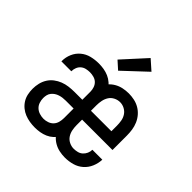

<svg xmlns="http://www.w3.org/2000/svg" viewBox="-192 -947 1135 1135"><g transform="rotate(45 375.0 -379.5)"><path d="M251 8Q229 8 207.5 4.5Q186 1 166 -7Q146 -15 129 -29Q112 -43 100.5 -61.5Q89 -80 84.5 -101.5Q80 -123 80 -145Q80 -169 85.5 -192Q91 -215 103.5 -235Q116 -255 135 -269.5Q154 -284 176 -292.5Q198 -301 221.5 -304Q245 -307 269 -307H334V-375Q334 -391 328.5 -407Q323 -423 311.5 -434Q300 -445 283.5 -449.5Q267 -454 251 -454Q236 -454 220.5 -450.5Q205 -447 193 -437Q181 -427 175 -412Q169 -397 169 -382V-380H86V-384Q86 -415 98.5 -444Q111 -473 135 -493Q159 -513 189.5 -520.5Q220 -528 251 -528Q273 -528 294 -524.5Q315 -521 334.5 -512.5Q354 -504 370.5 -489.5Q387 -475 397.5 -456.5Q408 -438 412 -417Q416 -396 416 -375V-145Q416 -124 411 -103Q406 -82 395.5 -63.5Q385 -45 369 -30.5Q353 -16 333.5 -7.5Q314 1 293 4.5Q272 8 251 8ZM251 -65Q268 -65 285 -71Q302 -77 313.5 -89.5Q325 -102 329.5 -119Q334 -136 334 -154V-234H269Q256 -234 243.5 -232.5Q231 -231 218.5 -227Q206 -223 195.5 -216Q185 -209 177 -199Q169 -189 166 -176.5Q163 -164 163 -151Q163 -134 168.5 -117Q174 -100 186.5 -88Q199 -76 216.5 -70.5Q234 -65 251 -65ZM502 8Q479 8 455.5 3Q432 -2 411.5 -14Q391 -26 375.5 -44Q360 -62 350.5 -84Q341 -106 337.5 -129.5Q334 -153 334 -177V-343Q334 -367 337.5 -390.5Q341 -414 350 -436Q359 -458 374.5 -476Q390 -494 410.5 -506Q431 -518 454.5 -523Q478 -528 502 -528Q525 -528 548.5 -523Q572 -518 592.5 -506Q613 -494 628.5 -476Q644 -458 653.5 -436Q663 -414 666.5 -390.5Q670 -367 670 -343V-223H416V-177Q416 -157 420 -137Q424 -117 435 -100.5Q446 -84 464.5 -75Q483 -66 502 -66Q518 -66 533.5 -70Q549 -74 560.5 -84.5Q572 -95 578.5 -109.5Q585 -124 585 -140H668Q667 -109 654.5 -79.5Q642 -50 618.5 -29.5Q595 -9 564.5 -0.5Q534 8 502 8ZM416 -297H587V-343Q587 -363 583.5 -383Q580 -403 569 -419.5Q558 -436 540 -445.5Q522 -455 502 -455Q482 -455 463.5 -445.5Q445 -436 434.5 -419.5Q424 -403 420 -383Q416 -363 416 -343ZM362 -578 313 -622 445 -767 506 -713Z"/></g></svg>

Font: Iosevka Aile
Style: Regular
Weight: 400
Designer: Belleve Invis
Foundry: Belleve Invis
Version: Version 28.0.1; ttfautohint (v1.8.4)